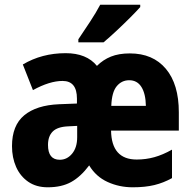

<svg xmlns="http://www.w3.org/2000/svg" viewBox="-20 -786 814 816"><path d="M532 -559Q630 -559 685 -493.5Q740 -428 740 -309V-231H452Q454 -108 561 -108Q600 -108 636 -118Q672 -128 711 -150V-29Q675 -9 636 0.5Q597 10 544 10Q487 10 437.5 -12.5Q388 -35 359 -83Q323 -35 282.5 -12.5Q242 10 183 10Q134 10 100 -13.5Q66 -37 48.5 -76.5Q31 -116 31 -165Q31 -253 83 -296Q135 -339 231 -343L307 -346V-367Q307 -442 246 -442Q191 -442 120 -403L77 -512Q158 -560 259 -560Q348 -560 392 -506Q418 -532 451.5 -545.5Q485 -559 532 -559ZM529 -445Q497 -445 476 -419.5Q455 -394 453 -336H600Q599 -388 581 -416.5Q563 -445 529 -445ZM269 -249Q224 -247 204 -227Q184 -207 184 -170Q184 -107 234 -107Q265 -107 286.5 -133Q308 -159 308 -203V-251ZM576 -756Q560 -738 532.5 -710.5Q505 -683 475 -655Q445 -627 420 -606H313V-619Q338 -656 363 -694Q388 -732 406 -766H576Z"/></svg>

Font: Noto Sans Condensed ExtraBold
Style: Regular
Weight: 800
Width: 3
Designer: Monotype Design Team
Foundry: Monotype Imaging Inc.
Version: Version 2.013; ttfautohint (v1.8.4.7-5d5b)